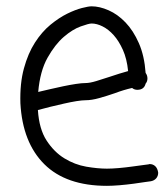

<svg xmlns="http://www.w3.org/2000/svg" viewBox="-20 -567 533 611"><path d="M271.5 -492.2Q262.7 -492.2 236.8 -482.9Q210.9 -473.6 183.1 -449.7Q155.3 -425.8 131.3 -383.3Q107.4 -340.8 101.6 -274.4Q118.2 -278.3 139.2 -283.2Q160.2 -288.1 181.2 -292.5Q202.1 -296.9 221.2 -299.8Q240.2 -302.7 252 -302.7Q265.6 -302.7 286.6 -309.1Q307.6 -315.4 328.1 -322.3Q344.7 -328.1 359.4 -332.5Q374 -336.9 387.7 -340.8Q383.8 -379.9 371.1 -408.2Q358.4 -436.5 341.8 -455.1Q325.2 -473.6 306.6 -482.9Q288.1 -492.2 271.5 -492.2ZM456.1 -44.9Q466.8 -44.9 474.1 -38.1Q481.4 -31.2 483.4 -17.6Q483.4 -6.8 477.1 0.5Q470.7 7.8 460 9.8Q458 9.8 442.4 12.2Q426.8 14.6 405.3 17.6Q383.8 20.5 360.4 22.5Q336.9 24.4 320.3 24.4Q190.4 24.4 121.1 -44.4Q51.8 -113.3 44.9 -238.3Q43 -301.8 56.2 -349.6Q69.3 -397.5 91.3 -431.6Q113.3 -465.8 140.6 -488.3Q168 -510.7 193.8 -523.4Q219.7 -536.1 240.7 -541.5Q261.7 -546.9 271.5 -546.9Q296.9 -546.9 325.7 -534.2Q354.5 -521.5 379.4 -495.6Q404.3 -469.7 421.9 -429.7Q439.5 -389.6 443.4 -335Q449.2 -327.1 449.2 -317.4Q449.2 -307.6 443.4 -300.8Q438.5 -281.2 417 -281.2Q407.2 -281.2 400.4 -287.1Q374 -281.2 345.7 -270.5Q320.3 -261.7 295.9 -254.9Q271.5 -248 252 -248Q241.2 -248 223.1 -245.1Q205.1 -242.2 183.6 -237.3Q162.1 -232.4 140.1 -227.1Q118.2 -221.7 100.6 -216.8Q104.5 -156.2 128.4 -119.6Q152.3 -83 185.1 -63Q217.8 -43 254.4 -36.6Q291 -30.3 320.3 -30.3Q335.9 -30.3 358.4 -32.2Q380.9 -34.2 401.4 -37.1Q421.9 -40 437.5 -42L452.1 -43.9Z"/></svg>

Font: Coming Soon
Style: Regular
Weight: 400
Designer: Dathan Boardman
Foundry: Open Window
Version: Version 1.000